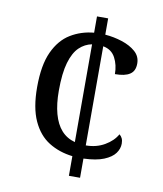

<svg xmlns="http://www.w3.org/2000/svg" viewBox="-81 -780 721 847"><g transform="rotate(10 279.5 -357.0)"><path d="M285 -88Q225 -95 178.5 -124Q132 -153 105.5 -211Q79 -269 79 -361Q79 -460 106.5 -519.5Q134 -579 181 -607.5Q228 -636 285 -641V-714H335V-641Q374 -638 411 -626Q448 -614 472 -593Q496 -572 496 -540Q496 -523 490.5 -511Q485 -499 473.5 -491.5Q462 -484 445.5 -480.5Q429 -477 407 -477Q407 -518 390 -550Q373 -582 335 -589V-145Q382 -145 419 -166.5Q456 -188 473 -219Q481 -213 485.5 -203.5Q490 -194 490 -180Q490 -157 475 -136.5Q460 -116 426 -102Q392 -88 335 -86V0H285ZM285 -589Q253 -583 228.5 -559.5Q204 -536 190 -488.5Q176 -441 176 -362Q176 -303 188 -259Q200 -215 224 -188Q248 -161 285 -151Z"/></g></svg>

Font: Noto Serif Tibetan
Style: Regular
Weight: 400
Designer: Monotype Design Team
Foundry: Monotype Imaging Inc.
Version: Version 2.103